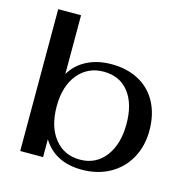

<svg xmlns="http://www.w3.org/2000/svg" viewBox="-103 -783 878 893"><g transform="rotate(15 336.5 -336.5)"><path d="M179 -86V0H69V-683H179V-400Q207 -448 258 -474Q309 -500 376 -500Q451 -500 507.5 -469.5Q564 -439 594.5 -381.5Q625 -324 625 -247Q625 -172 592.5 -113.5Q560 -55 501.5 -22.5Q443 10 367 10Q238 10 179 -86ZM514 -249Q514 -346 470.5 -401.5Q427 -457 350 -457Q273 -457 226 -399.5Q179 -342 179 -245Q179 -148 224.5 -90.5Q270 -33 347 -33Q423 -33 468.5 -92Q514 -151 514 -249Z"/></g></svg>

Font: Fahkwang Medium
Style: Regular
Weight: 500
Version: Version 1.000; ttfautohint (v1.6)